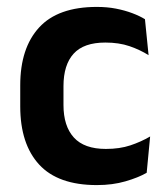

<svg xmlns="http://www.w3.org/2000/svg" viewBox="-20 -523 482 555"><path d="M260 12Q147.5 12 93 -47.5Q38.5 -107 38.5 -215.5V-276.5Q38.5 -384 93 -443.5Q147.5 -503 260 -503Q290 -503 315.5 -498Q341 -493 362.2 -485Q383.5 -477 399 -467.5L409.5 -363.5Q385 -379 354.5 -389.5Q324 -400 284.5 -400Q222 -400 192.8 -367.8Q163.5 -335.5 163.5 -274V-219.5Q163.5 -158.5 193.5 -125.5Q223.5 -92.5 286 -92.5Q326 -92.5 356.8 -102.8Q387.5 -113 414 -128.5L404 -23.5Q379.5 -9.5 342.5 1.2Q305.5 12 260 12Z"/></svg>

Font: Anek Bangla
Style: Semi-bold
Weight: 600
Designer: Sulekha Rajkumar (Bangla), Yesha Goshar (Latin)
Foundry: Ek Type
Version: Version 1.002;March 21, 2022;FontCreator 13.0.0.2683 64-bit